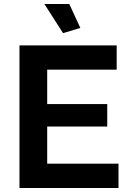

<svg xmlns="http://www.w3.org/2000/svg" viewBox="-20 -936 644 956"><path d="M570 -121V0H77V-710H561V-589H215V-418H514V-306H215V-121ZM201 -916H325L380 -797L294 -771Z"/></svg>

Font: Oxford Sans
Style: Bold
Weight: 700
Designer: Matt McInerney, Pablo Impallari, Rodrigo Fuenzalida
Foundry: Matt McInerney, Pablo Impallari, Rodrigo Fuenzalida
Version: Version 3.000g; ttfautohint (v1.5) -l 8 -r 28 -G 28 -x 14 -D